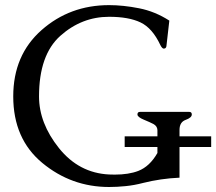

<svg xmlns="http://www.w3.org/2000/svg" viewBox="-20 -726 860 764"><path d="M414.1 18.1Q264.2 18.1 148.4 -77.6Q32.7 -173.3 32.7 -342.3Q32.7 -506.8 145.3 -606.2Q257.8 -705.6 414.1 -705.6Q470.2 -705.6 533.4 -693.1Q596.7 -680.7 653.8 -644L642.1 -541.5Q640.1 -532.7 632.3 -532.7H630.9Q625 -533.2 618.2 -546.4Q586.4 -614.3 539.3 -636.7Q492.2 -659.2 414.1 -659.2Q305.2 -659.2 220.2 -583.5Q135.3 -507.8 135.3 -342.3Q135.3 -235.8 214.6 -136.7Q293.9 -37.6 414.1 -31.7Q425.8 -31.2 436.5 -31.2Q492.2 -31.2 530.3 -45.9Q575.7 -63.5 606.4 -117.2V-141.1H476.1V-183.6H606.4V-209Q605.5 -224.1 590.8 -232.4Q577.6 -239.3 552.2 -249.8Q526.9 -260.3 526.9 -270.5Q526.9 -280.8 537.1 -280.8H732.9Q743.2 -280.8 743.2 -270.5Q743.2 -257.8 718.8 -249Q694.3 -240.2 694.3 -209V-183.6H820.3V-141.1H694.3V-19Q619.1 -15.6 549.3 2Q514.2 11.2 480 14.6Q445.8 18.1 414.1 18.1Z"/></svg>

Font: Caudex
Style: Regular
Weight: 400
Version: Version 1.01